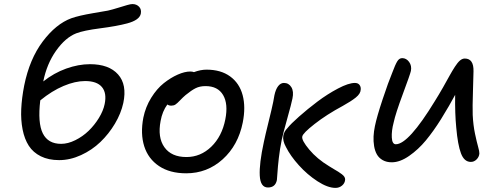

<svg xmlns="http://www.w3.org/2000/svg" viewBox="-20 -854 2441 945"><path d="M271 -65.9Q218.8 -65.9 180.9 -84.7Q143.1 -103.5 121.8 -136.5Q100.6 -169.4 91.3 -216.3Q82 -263.2 84.5 -316.9Q86.9 -370.6 99.1 -433.1Q125.5 -563.5 190.4 -649.9Q255.4 -736.3 331.1 -764.2Q368.2 -777.3 438.7 -789.3Q509.3 -801.3 511.2 -801.8Q534.2 -807.1 561.5 -815.7Q588.9 -824.2 606 -829.1Q623 -834 631.8 -834Q651.9 -834 664.6 -820.8Q677.2 -807.6 672.9 -786.1Q666 -754.9 606 -738.8Q554.7 -725.1 472.9 -714.6Q391.1 -704.1 355 -689.9Q301.8 -668.9 256.1 -604.5Q210.4 -540 192.9 -453.1Q245.1 -494.6 305.7 -516.4Q366.2 -538.1 422.9 -538.1Q516.1 -538.1 561 -487.8Q606 -437.5 586.9 -347.2Q575.7 -295.9 545.7 -245.4Q515.6 -194.8 474.1 -155Q432.6 -115.2 378.9 -90.6Q325.2 -65.9 271 -65.9ZM398.9 -455.1Q350.1 -455.1 292.7 -430.9Q235.4 -406.7 178.2 -359.9Q165 -249 190.7 -197.5Q216.3 -146 280.8 -146Q314.5 -146 350.8 -164.1Q387.2 -182.1 416.3 -210.2Q445.3 -238.3 466.8 -273.4Q488.3 -308.6 495.1 -341.8Q506.3 -396 481.7 -425.5Q457 -455.1 398.9 -455.1Z M896.5 -1Q815.9 -1 762.7 -36.6Q709.5 -72.3 689.9 -134Q670.4 -195.8 685.5 -274.9Q696.3 -327.6 724.1 -372.6Q752 -417.5 786.1 -444.6Q820.3 -471.7 854.7 -486.8Q889.2 -502 916.5 -502Q927.2 -502 934.6 -499Q967.3 -511.2 996.6 -511.2Q1066.9 -511.2 1112.8 -477.8Q1158.7 -444.3 1174.3 -385.5Q1189.9 -326.7 1174.8 -251Q1152.3 -138.7 1075.9 -69.8Q999.5 -1 896.5 -1ZM770.5 -258.8Q754.9 -177.2 789.3 -129.2Q823.7 -81.1 897.5 -81.1Q967.3 -81.1 1019.8 -131.8Q1072.3 -182.6 1088.9 -266.1Q1104 -342.3 1078.1 -386.2Q1052.2 -430.2 991.7 -430.2Q963.4 -430.2 942.9 -419.9Q922.4 -409.7 893.6 -386.2Q880.9 -375.5 866.2 -360.1Q851.6 -344.7 843.3 -339.4Q835 -334 822.8 -334Q811 -334 803.7 -339.8Q778.8 -305.7 770.5 -258.8Z M1631.3 70.8Q1592.8 70.8 1542.5 38.1Q1492.2 5.4 1450.7 -40.8Q1409.2 -86.9 1387.7 -129.9Q1370.1 -161.6 1374.5 -186Q1377.9 -206.5 1394.5 -223.1Q1410.6 -243.7 1451.7 -280Q1492.7 -316.4 1542.2 -353.8Q1591.8 -391.1 1643.8 -418.5Q1695.8 -445.8 1726.6 -445.8Q1742.2 -445.8 1749.5 -436Q1756.8 -426.3 1755.4 -413.1Q1754.9 -393.1 1731.2 -374Q1707.5 -355 1667.5 -333Q1586.9 -289.6 1528.6 -243.9Q1470.2 -198.2 1467.8 -182.1Q1463.4 -164.1 1502 -117.9Q1540.5 -71.8 1599.6 -36.1Q1608.4 -30.3 1622.3 -22.2Q1636.2 -14.2 1644.8 -8.8Q1653.3 -3.4 1662.4 3.4Q1671.4 10.3 1675.3 16.8Q1679.2 23.4 1678.7 30.8Q1677.2 47.9 1663.6 59.3Q1649.9 70.8 1631.3 70.8ZM1298.8 68.8Q1261.7 68.8 1258.5 10.3Q1255.4 -48.3 1278.8 -155.8Q1285.2 -187 1301.8 -253.9Q1318.4 -320.8 1324.7 -352.1Q1325.2 -356 1327.4 -366.9Q1329.6 -377.9 1330.6 -384.8Q1336.9 -414.6 1349.1 -430.2Q1361.3 -445.8 1377.4 -445.8Q1401.4 -445.8 1414.1 -424.8Q1426.8 -403.8 1419.4 -369.1Q1414.6 -344.2 1393.6 -269.5Q1372.6 -194.8 1366.7 -166Q1357.4 -120.1 1352.3 -75.7Q1347.2 -31.2 1345.5 -2.4Q1343.8 26.4 1342.8 32.2Q1335.4 68.8 1298.8 68.8Z M1908.2 -55.2Q1882.3 -55.2 1863.5 -65.9Q1844.7 -76.7 1835 -94Q1825.2 -111.3 1821.3 -135Q1817.4 -158.7 1818.6 -182.9Q1819.8 -207 1825.2 -232.9Q1834.5 -278.8 1863.3 -365.5Q1892.1 -452.1 1910.6 -496.1Q1925.3 -535.6 1935.1 -551.8Q1944.8 -567.9 1959.5 -567.9Q1980 -567.9 1993.7 -549.1Q2007.3 -530.3 2002.4 -504.9Q1999 -488.8 1962.9 -391.8Q1926.8 -294.9 1917.5 -251Q1906.7 -210.4 1908.4 -177.2Q1910.2 -144 1928.2 -144Q1990.7 -144 2120.6 -356.9Q2139.6 -387.2 2160.2 -423.3Q2180.7 -459.5 2193.1 -482.2Q2205.6 -504.9 2219 -525.6Q2232.4 -546.4 2243.9 -556.2Q2255.4 -565.9 2267.6 -565.9Q2312 -565.9 2310.5 -502.9Q2310.5 -487.8 2307.9 -407Q2305.2 -326.2 2306.6 -288.1Q2309.1 -237.8 2317.9 -196Q2326.7 -154.3 2333.3 -131.3Q2339.8 -108.4 2339.4 -98.1Q2337.9 -81.5 2325.7 -69.3Q2313.5 -57.1 2297.4 -57.1Q2264.6 -57.1 2248.8 -99.4Q2232.9 -141.6 2225.6 -226.1Q2218.8 -294.9 2220.2 -387.2Q2193.8 -337.4 2150.4 -267.1Q2113.3 -208 2076.2 -163.1Q2039.1 -118.2 1993.9 -86.7Q1948.7 -55.2 1908.2 -55.2Z"/></svg>

Font: Shantell Sans Bouncy
Style: Italic
Weight: 400
Italic angle: -11.31°
Designer: Stephen Nixon, Anya Danilova, Shantell Martin
Foundry: Arrow Type
Version: Version 1.006;[9816181b4]